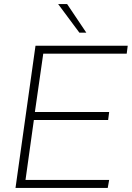

<svg xmlns="http://www.w3.org/2000/svg" viewBox="-20 -921 646 941"><path d="M56 0 154 -697H606L601 -658H192L151 -372H515L510 -333H146L105 -39H515L508 0ZM369 -761 265 -901H309L403 -761Z"/></svg>

Font: Hanken Grotesk ExtraLight
Style: Italic
Weight: 250
Italic angle: -8°
Designer: Alfredo Marco Pradil
Foundry: Hanken Design Co.
Version: Version 3.013